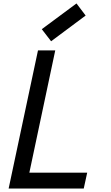

<svg xmlns="http://www.w3.org/2000/svg" viewBox="-20 -1092 640 1112"><path d="M30 0 200 -800H300L150 -92H485L465 0ZM276 -853 222 -923 423 -1072 476 -1002Z"/></svg>

Font: Victor Mono Thin
Style: Italic
Weight: 100
Italic angle: -12°
Monospace: yes
Designer: Rune Bjørnerås
Version: Version 1.561;gftools[0.9.30]